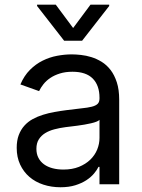

<svg xmlns="http://www.w3.org/2000/svg" viewBox="-20 -784 604 817"><path d="M237.2 12.8Q198.5 12.8 164.4 1.6Q130.3 -9.6 105.3 -31.1Q80.3 -52.6 65.7 -83.8Q51.1 -115.1 51.1 -154.8Q51.1 -186.1 59.8 -209.2Q68.5 -232.2 83.6 -249.1Q98.7 -266 119.1 -277.2Q139.6 -288.4 163 -295.6Q186.4 -302.9 212 -307.5Q237.6 -312.1 262.8 -315.3Q300.1 -320.3 326.7 -323Q353.3 -325.6 370.4 -329.9Q387.4 -334.2 395.4 -342Q403.4 -349.8 403.4 -365.1V-367.9Q403.4 -420.5 374.8 -449.6Q346.2 -478.7 288.4 -478.7Q258.5 -478.7 235.1 -471.4Q211.6 -464.1 194.2 -452.4Q176.8 -440.7 165.1 -426Q153.4 -411.2 146.3 -396.3L66.8 -424.7Q82.7 -462 107.4 -486.7Q132.1 -511.4 161.4 -525.9Q190.7 -540.5 222.7 -546.5Q254.6 -552.6 285.5 -552.6Q302.9 -552.6 324.6 -550.2Q346.2 -547.9 368.6 -541Q391 -534.1 412.5 -521Q433.9 -507.8 450.5 -486.3Q467 -464.8 477.1 -433.8Q487.2 -402.7 487.2 -359.4V0H403.4V-73.9H399.1Q392.8 -60.7 380 -45.5Q367.2 -30.2 347.5 -17.2Q327.8 -4.3 300.4 4.3Q273.1 12.8 237.2 12.8ZM250 -62.5Q287.3 -62.5 315.9 -74Q344.5 -85.6 364 -104.4Q383.5 -123.2 393.5 -147.5Q403.4 -171.9 403.4 -197.4V-274.1Q399.9 -269.9 390.3 -266.2Q380.7 -262.4 367.5 -259.4Q354.4 -256.4 339 -253.7Q323.5 -251.1 308.6 -249.1Q293.7 -247.2 280.5 -245.6Q267.4 -244 258.5 -242.9Q234 -239.7 211.6 -233.8Q189.3 -228 172.2 -217.5Q155.2 -207 145.1 -190.9Q134.9 -174.7 134.9 -150.6Q134.9 -128.9 143.5 -112.4Q152 -95.9 167.4 -84.7Q182.9 -73.5 204 -68Q225.1 -62.5 250 -62.5ZM291.2 -664.8 365.1 -764.2H444.6V-758.5L329.5 -610.8H252.8L137.8 -758.5V-764.2H217.3Z"/></svg>

Font: Interop
Style: Regular
Weight: 400
Designer: Rasmus Andersson, Google, Jang Haemin
Foundry: jhaemin
Version: Version 1.008